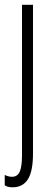

<svg xmlns="http://www.w3.org/2000/svg" viewBox="-22 -550 230 810"><path d="M30.8 240.2Q10.7 240.2 -2 231.9V188Q13.2 195.8 28.8 195.8Q51.8 195.8 61.5 173.8Q70.8 152.3 70.8 105V-529.8H117.2V98.1Q117.2 171.4 96.2 205.6Q74.7 240.2 30.8 240.2Z"/></svg>

Font: Germano
Style: Regular
Weight: 300
Width: 3
Foundry: Ascender Corporation
Version: Version 1.10; ttfautohint (v1.5)